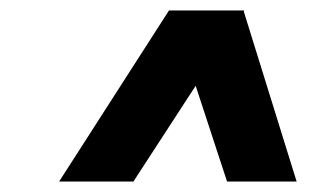

<svg xmlns="http://www.w3.org/2000/svg" viewBox="-20 -720 637 367"><path d="M303 -700H447L446 -698L547 -373H414L354 -556L235 -373H93Z"/></svg>

Font: Oak Sans ExtraBold
Style: Italic
Weight: 800
Italic angle: -9.49998°
Foundry: Erik Kennedy, Walven
Version: Version 1.000